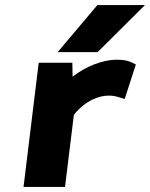

<svg xmlns="http://www.w3.org/2000/svg" viewBox="-20 -739 593 759"><path d="M237 0 272 -285C319 -344 375 -361 408 -361C427 -361 436 -359 452 -354L473 -348L517 -484L503 -491C486 -500 467 -503 441 -503C388 -503 321 -478 267 -436L266 -491H133L73 0ZM365 -719 208 -533H366L553 -719Z"/></svg>

Font: Falling Sky
Style: ExBdObl
Weight: 400
Designer: Paul D. Hunt
Foundry: Adobe Systems Incorporated
Version: Version 1.02